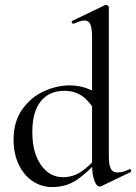

<svg xmlns="http://www.w3.org/2000/svg" viewBox="-20 -745 552 778"><path d="M35 -179Q35 -252 70 -301.5Q105 -351 157.5 -375Q210 -399 263 -399Q328 -399 386 -359L370 -287Q346 -331 315.5 -354Q285 -377 240 -377Q180 -377 145.5 -335Q111 -293 111 -210Q111 -126 146 -76.5Q181 -27 235 -27Q275 -27 307.5 -48.5Q340 -70 375 -109L384 -101Q338 -49 294 -18Q250 13 191 13Q149 13 113 -10.5Q77 -34 56 -78Q35 -122 35 -179ZM455 -46Q478 -46 504 -59L506 -60Q509 -60 511 -55Q513 -50 510 -48L391 9Q385 11 384 11Q371 11 362 -14Q353 -39 353 -81V-595Q353 -631 346 -646.5Q339 -662 322 -662Q308 -662 279 -649H277Q273 -649 271 -653.5Q269 -658 272 -660L405 -724Q407 -725 410 -725Q413 -725 417 -722Q421 -719 421 -715V-112Q421 -77 429 -61.5Q437 -46 455 -46Z"/></svg>

Font: Cormorant Infant Medium
Style: Regular
Weight: 500
Designer: Christian Thalmann (Catharsis Fonts)
Foundry: Catharsis Fonts
Version: Version 4.000